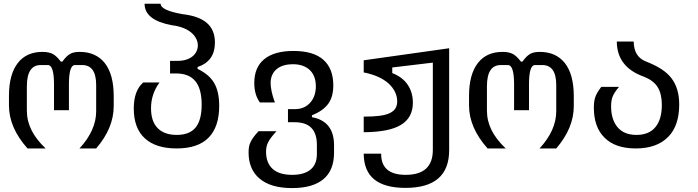

<svg xmlns="http://www.w3.org/2000/svg" viewBox="-20 -777 3652 1005"><path d="M218.8 0Q168.9 -47.4 144.8 -95.9Q120.6 -144.5 120.6 -198.2V-325.2Q120.6 -436.5 192.9 -436.5H230.5Q262.7 -436.5 262.7 -335.4V-200.2H340.8V-335.4Q340.8 -436.5 372.1 -436.5H408.7Q483.4 -437.5 483.4 -332V-194.8Q483.4 -94.7 396 0H483.4Q575.2 -106.4 575.2 -221.7V-273.9Q575.2 -388.2 527.8 -447.8Q481 -505.4 397 -505.4Q366.2 -505.4 348.1 -495.6Q327.6 -484.4 306.6 -454.6H298.3Q276.9 -482.9 257.3 -494.1Q236.3 -505.4 202.1 -505.4Q119.1 -505.4 73.7 -447.8Q26.9 -388.2 26.9 -274.9V-225.1Q26.9 -108.9 124 0Z M1127.4 -223.1Q1127.4 -297.9 1100.6 -343.3Q1086.9 -366.2 1065.7 -384Q1044.4 -401.9 1014.2 -416.5V-426.3Q1105 -456.5 1105 -554.2Q1105 -620.1 1063.2 -656.5Q1021.5 -692.9 937.5 -702.6Q820.8 -722.7 820.8 -757.3H736.8Q736.8 -671.4 879.4 -645Q946.3 -636.7 982.9 -605Q999 -590.8 1007.3 -573.7Q1015.6 -556.6 1015.6 -539.6Q1015.6 -523.4 1008.8 -508.8Q1002 -494.1 988.8 -482.9Q959.5 -458.5 910.2 -458.5H870.1V-392.6H900.9Q969.2 -392.6 1002.4 -352.3Q1035.6 -312 1035.6 -229Q1035.6 -148.4 1003.9 -109.6Q972.2 -70.8 905.3 -70.8Q840.3 -70.8 805.4 -106.2Q770.5 -141.6 770.5 -210.4Q770.5 -284.7 814.9 -345.2H729.5Q680.2 -301.8 680.2 -209.5Q680.2 -106 738 -53Q795.9 0 904.3 0Q1016.6 0 1072 -56.6Q1127.4 -113.3 1127.4 -223.1Z M1728.5 22V-16.6Q1728.5 -142.6 1612.8 -163.6V-173.3Q1671.9 -197.3 1698.2 -233.9Q1724.6 -270 1724.6 -330.1Q1724.6 -418 1672.6 -464.1Q1620.6 -510.3 1516.1 -510.3Q1416.5 -510.3 1363.8 -467.8Q1311 -425.3 1311 -342.3Q1311 -281.2 1340.3 -240.7H1418.9Q1407.7 -270.5 1402.1 -296.9Q1396.5 -323.2 1396.5 -342.8Q1396.5 -366.7 1405.3 -385.5Q1414.1 -404.3 1429.7 -416.5Q1444.8 -428.7 1466.3 -434.8Q1487.8 -440.9 1512.7 -440.9Q1574.2 -440.9 1606.9 -404.8Q1633.3 -374.5 1633.3 -325.2Q1633.3 -301.3 1626.5 -279.8Q1619.6 -258.3 1606 -242.2Q1575.2 -205.6 1522.9 -205.6H1487.3V-137.2H1522.9Q1638.7 -137.2 1638.7 -18.6V29.3Q1638.7 83.5 1605.2 110.8Q1571.8 138.2 1509.3 138.2Q1440.9 138.2 1406.7 106.7Q1372.6 75.2 1372.6 17.6Q1372.6 -10.7 1383.3 -31.7Q1388.7 -43 1398.9 -56.6Q1409.2 -70.3 1427.2 -90.3H1333.5Q1302.2 -57.1 1291.5 -33.2Q1285.6 -21 1283.4 -8.3Q1281.2 4.4 1281.2 21Q1281.2 108.9 1337.9 157.2Q1396.5 207.5 1508.8 207.5Q1616.7 207.5 1672.6 161.1Q1728.5 114.7 1728.5 22Z M2331.1 8.8V-524.4L1883.8 -461.4V-397.9Q1968.3 -381.3 2014.6 -339.4Q2036.6 -318.8 2047.9 -295.2Q2059.1 -271.5 2059.1 -246.6Q2059.1 -224.6 2049.8 -209.7Q2040.5 -194.8 2020.5 -185.1Q2000.5 -175.3 1967 -170.9Q1933.6 -166.5 1883.8 -166.5V-85Q2016.1 -85.4 2078.6 -123.3Q2141.1 -161.1 2141.1 -239.3Q2141.1 -293.5 2113.8 -333.7Q2086.4 -374 2033.2 -394.5V-423.8L2245.6 -449.2V7.8Q2245.6 138.2 2103.5 138.2Q1974.1 138.2 1975.1 27.3H1883.8Q1884.3 117.7 1939 162.1Q1993.7 206.5 2102.5 206.5Q2331.1 206.5 2331.1 8.8Z M2627 0Q2577.1 -47.4 2553 -95.9Q2528.8 -144.5 2528.8 -198.2V-325.2Q2528.8 -436.5 2601.1 -436.5H2638.7Q2670.9 -436.5 2670.9 -335.4V-200.2H2749V-335.4Q2749 -436.5 2780.3 -436.5H2816.9Q2891.6 -437.5 2891.6 -332V-194.8Q2891.6 -94.7 2804.2 0H2891.6Q2983.4 -106.4 2983.4 -221.7V-273.9Q2983.4 -388.2 2936 -447.8Q2889.2 -505.4 2805.2 -505.4Q2774.4 -505.4 2756.3 -495.6Q2735.8 -484.4 2714.8 -454.6H2706.5Q2685.1 -482.9 2665.5 -494.1Q2644.5 -505.4 2610.4 -505.4Q2527.3 -505.4 2481.9 -447.8Q2435.1 -388.2 2435.1 -274.9V-225.1Q2435.1 -108.9 2532.2 0Z M3478.5 -61.5Q3506.8 -90.3 3521 -132.8Q3535.2 -175.3 3535.2 -229Q3535.2 -272 3525.4 -305.9Q3515.6 -339.8 3494.6 -367.7Q3474.1 -394.5 3440.7 -416Q3407.2 -437.5 3358.9 -456.1Q3297.9 -481 3296.9 -559.6H3208.5Q3209.5 -424.8 3352.1 -375Q3401.4 -355 3422.9 -320.1Q3444.3 -285.2 3444.3 -227.5Q3444.3 -152.3 3410.6 -111.6Q3377 -70.8 3311.5 -70.8Q3246.1 -70.8 3211.9 -111.8Q3178.7 -151.9 3178.7 -221.2Q3178.7 -251.5 3187 -272Q3196.3 -294.4 3220.2 -322.3H3127.4Q3103.5 -291.5 3095.7 -268.1Q3088.4 -246.6 3088.4 -213.9Q3088.4 -111.8 3143.6 -57.1Q3199.7 0 3307.6 0Q3419.4 0 3478.5 -61.5Z"/></svg>

Font: Hack Dev
Style: Regular
Weight: 400
Designer: Christopher Simpkins
Foundry: Christopher Simpkins
Version: Version 2.0315